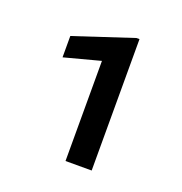

<svg xmlns="http://www.w3.org/2000/svg" viewBox="-81 -786 502 529"><g transform="rotate(20 170.0 -521.5)"><path d="M241.7 -329.1H165V-622.6L59.6 -594.7V-657.2L232.9 -714.4H241.7Z"/></g></svg>

Font: Nahid FD
Style: FD
Weight: 400
Foundry: DejaVu fonts team - Redesigned by Saber Rastikerdar
Version: Version 0.3.0